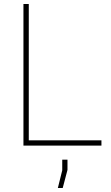

<svg xmlns="http://www.w3.org/2000/svg" viewBox="-20 -731 556 964"><path d="M124.5 -26.4H489.3V0H97.7V-710.9H124.5ZM292.5 70.8H318.8V122.1L294.9 212.9H270.5L292.5 124Z"/></svg>

Font: Roboto-Thin
Style: Regular
Weight: 250
Designer: Google
Version: Version 1.100141; 2013; ttfautohint (v0.94.14-c901) -l 8 -r 